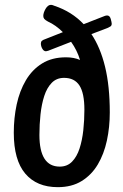

<svg xmlns="http://www.w3.org/2000/svg" viewBox="-20 -767 510 794"><path d="M219 7Q132 7 84.5 -49Q37 -105 37 -218Q37 -279 49 -335Q61 -391 87 -435Q113 -479 154 -504.5Q195 -530 253 -530Q286 -530 311 -519Q299 -559 274 -594L179 -557Q172 -555 170 -555Q161 -555 155 -565.5Q149 -576 149 -587Q149 -594 153 -598Q157 -602 169 -606L240 -634Q211 -663 178 -678Q167 -684 163 -689Q159 -694 159 -701Q159 -714 168.5 -730.5Q178 -747 191 -747Q196 -747 205 -743Q277 -719 326 -667L413 -701Q418 -703 423 -703Q434 -703 438 -688.5Q442 -674 442 -669Q442 -661 436.5 -657.5Q431 -654 424 -651L358 -626Q395 -571 414.5 -491Q434 -411 434 -302Q434 -241 422 -185.5Q410 -130 384.5 -87Q359 -44 318 -18.5Q277 7 219 7ZM227 -78Q258 -78 278 -98.5Q298 -119 309 -153Q320 -187 324.5 -228.5Q329 -270 329 -313Q329 -382 308.5 -413.5Q288 -445 245 -445Q214 -445 194 -424.5Q174 -404 163 -370Q152 -336 147.5 -294Q143 -252 143 -209Q143 -78 227 -78Z"/></svg>

Font: Asap Condensed Condensed Medium
Style: Italic
Weight: 500
Width: 3
Italic angle: -6°
Designer: Pablo Cosgaya
Foundry: Omnibus-Type
Version: Version 3.001; ttfautohint (v1.8.4.7-5d5b)